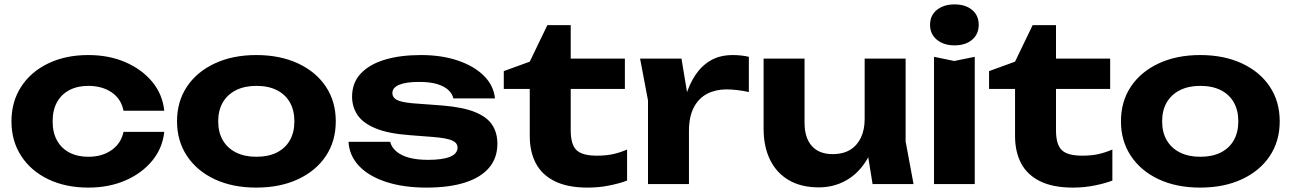

<svg xmlns="http://www.w3.org/2000/svg" viewBox="-20 -836 5864 872"><path d="M726 -237Q718 -162 670.5 -105Q623 -48 548.5 -16Q474 16 381 16Q278 16 199 -22Q120 -60 76 -128Q32 -196 32 -285Q32 -374 76 -442Q120 -510 199 -548Q278 -586 381 -586Q474 -586 548.5 -554Q623 -522 670.5 -465.5Q718 -409 726 -333H541Q530 -388 486.5 -417Q443 -446 381 -446Q332 -446 295.5 -427Q259 -408 239 -372Q219 -336 219 -285Q219 -234 239 -198Q259 -162 295.5 -143Q332 -124 381 -124Q444 -124 487 -154.5Q530 -185 541 -237Z M1144 16Q1036 16 955 -22Q874 -60 829 -128Q784 -196 784 -285Q784 -375 829 -442.5Q874 -510 955.5 -548Q1037 -586 1144 -586Q1252 -586 1333.5 -548Q1415 -510 1460 -442.5Q1505 -375 1505 -285Q1505 -195 1460 -127.5Q1415 -60 1333.5 -22Q1252 16 1144 16ZM1144 -124Q1199 -124 1237.5 -143.5Q1276 -163 1296.5 -199Q1317 -235 1317 -285Q1317 -335 1296.5 -371Q1276 -407 1237.5 -426.5Q1199 -446 1144 -446Q1091 -446 1052 -426.5Q1013 -407 992 -371Q971 -335 971 -285Q971 -235 992 -199Q1013 -163 1052 -143.5Q1091 -124 1144 -124Z M2239 -183Q2239 -119 2201.5 -74.5Q2164 -30 2092 -7Q2020 16 1917 16Q1812 16 1733 -10Q1654 -36 1610 -83Q1566 -130 1563 -192H1752Q1758 -167 1780.5 -148Q1803 -129 1839 -119.5Q1875 -110 1924 -110Q1990 -110 2024 -124Q2058 -138 2058 -166Q2058 -187 2033.5 -198Q2009 -209 1946 -214L1842 -222Q1744 -229 1686 -253Q1628 -277 1603.5 -314Q1579 -351 1579 -397Q1579 -460 1618.5 -502Q1658 -544 1728 -565Q1798 -586 1892 -586Q1986 -586 2059.5 -561Q2133 -536 2177.5 -492Q2222 -448 2228 -389H2039Q2035 -409 2017.5 -426Q2000 -443 1967.5 -453.5Q1935 -464 1883 -464Q1824 -464 1793 -451Q1762 -438 1762 -413Q1762 -394 1781 -383Q1800 -372 1853 -367L1988 -357Q2084 -349 2138.5 -326.5Q2193 -304 2216 -268Q2239 -232 2239 -183Z M2268 -432V-513L2386 -556L2466 -722H2572V-570H2818V-432H2572V-244Q2572 -180 2598 -154.5Q2624 -129 2691 -129Q2734 -129 2766.5 -136.5Q2799 -144 2828 -157V-16Q2798 -4 2749.5 6Q2701 16 2649 16Q2558 16 2499.5 -13Q2441 -42 2413.5 -94.5Q2386 -147 2386 -218V-432Z M2887 -570H3075L3109 -365V0H2923V-380ZM3381 -578V-418Q3354 -424 3327.5 -427Q3301 -430 3279 -430Q3231 -430 3192.5 -410.5Q3154 -391 3131.5 -349Q3109 -307 3109 -240L3072 -286Q3079 -347 3095 -401Q3111 -455 3139 -496.5Q3167 -538 3208.5 -562Q3250 -586 3309 -586Q3326 -586 3345 -584Q3364 -582 3381 -578Z M3699 15Q3619 15 3563 -17.5Q3507 -50 3477.5 -110Q3448 -170 3448 -252V-570H3634V-279Q3634 -210 3667 -173Q3700 -136 3762 -136Q3808 -136 3840 -155Q3872 -174 3889.5 -210Q3907 -246 3907 -295L3965 -264Q3955 -174 3917.5 -111.5Q3880 -49 3823.5 -17Q3767 15 3699 15ZM3943 0 3907 -222V-570H4093V-194L4129 0Z M4222 -578 4314 -559 4407 -578V0H4222ZM4315 -630Q4266 -630 4235 -655.5Q4204 -681 4204 -723Q4204 -766 4235 -791Q4266 -816 4315 -816Q4365 -816 4395 -791Q4425 -766 4425 -723Q4425 -681 4395 -655.5Q4365 -630 4315 -630Z M4472 -432V-513L4590 -556L4670 -722H4776V-570H5022V-432H4776V-244Q4776 -180 4802 -154.5Q4828 -129 4895 -129Q4938 -129 4970.5 -136.5Q5003 -144 5032 -157V-16Q5002 -4 4953.5 6Q4905 16 4853 16Q4762 16 4703.5 -13Q4645 -42 4617.5 -94.5Q4590 -147 4590 -218V-432Z M5431 16Q5323 16 5242 -22Q5161 -60 5116 -128Q5071 -196 5071 -285Q5071 -375 5116 -442.5Q5161 -510 5242.5 -548Q5324 -586 5431 -586Q5539 -586 5620.5 -548Q5702 -510 5747 -442.5Q5792 -375 5792 -285Q5792 -195 5747 -127.5Q5702 -60 5620.5 -22Q5539 16 5431 16ZM5431 -124Q5486 -124 5524.5 -143.5Q5563 -163 5583.5 -199Q5604 -235 5604 -285Q5604 -335 5583.5 -371Q5563 -407 5524.5 -426.5Q5486 -446 5431 -446Q5378 -446 5339 -426.5Q5300 -407 5279 -371Q5258 -335 5258 -285Q5258 -235 5279 -199Q5300 -163 5339 -143.5Q5378 -124 5431 -124Z"/></svg>

Font: Unbounded SemiBold
Style: Regular
Weight: 600
Designer: Luke Prowse, Jean-Baptiste Morizot, Fátima Lázaro, Florian Runge
Foundry: NaN
Version: Version 1.700